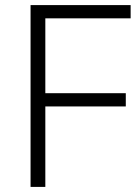

<svg xmlns="http://www.w3.org/2000/svg" viewBox="-20 -734 546 754"><path d="M158 0V-316H474V-368H158V-662H493V-714H100V0Z"/></svg>

Font: Noto Sans Gurmukhi Light
Style: Regular
Weight: 300
Designer: Jelle Bosma - Monotype Design Team
Foundry: Monotype Imaging Inc.
Version: Version 2.004